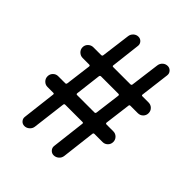

<svg xmlns="http://www.w3.org/2000/svg" viewBox="-203 -853 976 976"><g transform="rotate(45 284.5 -365.5)"><path d="M135.7 0Q121.1 0 111.8 -10.7Q102.5 -21.5 104.5 -35.2L126 -216.8Q127 -223.6 120.1 -223.6H78.1Q62.5 -223.6 51.3 -234.9Q40 -246.1 40 -262.2Q40 -278.3 51.3 -289.6Q62.5 -300.8 78.1 -300.8H128.9Q135.7 -300.8 136.7 -308.6L154.3 -446.3Q155.3 -454.1 147.5 -454.1H100.6Q85 -454.1 73.2 -465.3Q61.5 -476.6 61.5 -492.7Q61.5 -508.8 73.2 -520Q85 -531.2 100.6 -531.2H156.2Q164.1 -531.2 165 -538.1L185.5 -696.3Q187.5 -710.9 198.7 -721.2Q210 -731.4 224.6 -731.4Q239.3 -731.4 248.5 -720.7Q257.8 -710 255.9 -696.3L237.3 -538.1Q236.3 -531.2 243.2 -531.2H366.2Q374 -531.2 375 -538.1L395.5 -695.3Q397.5 -710.9 408.7 -721.2Q419.9 -731.4 435.5 -731.4Q449.2 -731.4 459 -720.7Q468.8 -710 466.8 -695.3L447.3 -538.1Q446.3 -531.2 453.1 -531.2H497.1Q513.7 -531.2 524.9 -520Q536.1 -508.8 536.1 -492.7Q536.1 -476.6 524.9 -465.3Q513.7 -454.1 497.1 -454.1H444.3Q436.5 -454.1 436.5 -446.3L418.9 -308.6Q418 -300.8 425.8 -300.8H474.6Q490.2 -300.8 501.5 -289.6Q512.7 -278.3 512.7 -262.2Q512.7 -246.1 501.5 -234.9Q490.2 -223.6 474.6 -223.6H416Q409.2 -223.6 408.2 -216.8L386.7 -36.1Q384.8 -20.5 373 -10.3Q361.3 0 345.7 0Q332 0 322.3 -10.7Q312.5 -21.5 314.5 -36.1L335.9 -216.8Q336.9 -223.6 330.1 -223.6H206.1Q199.2 -223.6 198.2 -216.8L175.8 -35.2Q173.8 -20.5 162.1 -10.3Q150.4 0 135.7 0ZM208 -308.6Q207 -300.8 213.9 -300.8H338.9Q345.7 -300.8 346.7 -308.6L364.3 -446.3Q365.2 -454.1 357.4 -454.1H233.4Q225.6 -454.1 224.6 -446.3Z"/></g></svg>

Font: Gen Jyuu Gothic P Medium
Style: Regular
Weight: 500
Designer: [Source Han Sans]
Ryoko NISHIZUKA  (kana & ideographs); Paul D. Hunt (Latin, Greek & Cyrillic); Wenlong ZHANG  (bopomofo
Version: Version 1.002.20150607